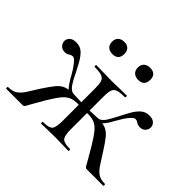

<svg xmlns="http://www.w3.org/2000/svg" viewBox="-131 -740 921 921"><g transform="rotate(45 329.0 -280.0)"><path d="M238 0Q235 0 235 -6Q235 -12 238 -12Q278.6 -12 289.8 -25Q301 -38 301 -81V-303.4Q301 -332.4 296.1 -347.4Q291.2 -362.4 275.2 -368.2Q259.2 -374 226.2 -374Q224.2 -374 224.2 -380Q224.2 -386 226.2 -386Q253 -386 278.6 -385Q304.2 -384 329 -384Q353.6 -384 379.1 -385Q404.6 -386 432 -386Q434.8 -386 434.8 -380Q434.8 -374 432 -374Q400 -374 383.9 -368.8Q367.8 -363.6 362.5 -348.6Q357.2 -333.6 357.2 -304.6V-81Q357.2 -38 368.8 -25Q380.4 -12 421.6 -12Q423.8 -12 423.8 -6Q423.8 0 421.6 0Q402.2 0 377.9 -1Q353.6 -2 329 -2Q304.2 -2 280.5 -1Q256.8 0 238 0ZM0.6 0Q-1.6 0 -1.6 -6Q-1.6 -12 0.6 -12Q31 -12 48.4 -24Q65.8 -36 80.5 -59.1Q95.2 -82.2 116.2 -116Q142.2 -156 159 -176Q175.8 -196 195.5 -203.5Q215.2 -211 249 -211Q259.6 -211 273.3 -210.1Q287 -209.2 303.9 -208.6Q320.8 -208 338.8 -207L337.8 -189Q312 -192 294.4 -192Q268.4 -192 250.5 -184.5Q232.6 -177 215.6 -156.5Q198.6 -136 174.6 -96Q152.8 -59.2 142.2 -39.7Q131.6 -20.2 126.7 -11.7Q121.8 -3.2 119 -1.6Q116.2 0 110.8 0ZM249 -194.2Q229 -194.2 213.4 -211Q197.8 -227.8 183 -253.8Q173.6 -272 161.2 -291.2Q148.8 -310.4 137.3 -323.2Q125.8 -336 117.2 -336Q109.8 -336 104.1 -332.8Q98.4 -329.6 92 -326Q85.6 -322.4 75.4 -322.4Q56.8 -322.4 46.2 -333.7Q35.6 -345 35.6 -359.8Q35.6 -373.6 46.7 -384.4Q57.8 -395.2 81.6 -395.2Q108.2 -395.2 125.7 -379.3Q143.2 -363.4 159.9 -333Q176.6 -302.6 198.4 -258.6Q205 -246.6 212.4 -235.6Q219.8 -224.6 229.1 -217.8Q238.4 -211 249 -211ZM548.2 0Q542.8 0 540 -1.6Q537.2 -3.2 532.4 -11.7Q527.6 -20.2 516.5 -39.7Q505.4 -59.2 483.6 -96Q459.6 -136 442.5 -156.5Q425.4 -177 407.7 -184.5Q390 -192 364 -192Q346.2 -192 321.2 -189L320.2 -207Q338.4 -208 355.3 -208.6Q372.2 -209.2 386.3 -210.1Q400.4 -211 410 -211Q443.8 -211 463.5 -203.5Q483.2 -196 500 -176Q516.8 -156 542 -116Q564 -82.2 578.6 -59.1Q593.2 -36 610.7 -24Q628.2 -12 657.6 -12Q660.6 -12 660.6 -6Q660.6 0 657.6 0ZM410 -194.2V-211Q420.6 -211 429.6 -217.8Q438.6 -224.6 446 -235.6Q453.4 -246.6 459.8 -258.6Q482.6 -302.6 499.2 -333Q515.8 -363.4 533.8 -379.3Q551.8 -395.2 577.4 -395.2Q600.4 -395.2 611.5 -384.4Q622.6 -373.6 622.6 -359.8Q622.6 -345 612.5 -333.7Q602.4 -322.4 583.6 -322.4Q573.6 -322.4 566.7 -326Q559.8 -329.6 554.6 -332.8Q549.4 -336 542 -336Q533.6 -336 521.5 -323.2Q509.4 -310.4 497.4 -291.2Q485.4 -272 475.2 -253.8Q461.6 -227.8 445.9 -211Q430.2 -194.2 410 -194.2ZM242.8 -477.6Q222.6 -477.6 211.2 -488.5Q199.8 -499.4 199.8 -519Q199.8 -538.2 211.2 -549Q222.6 -559.8 242.8 -559.8Q262.2 -559.8 272.9 -549Q283.6 -538.2 283.6 -519Q283.6 -477.6 242.8 -477.6ZM417.6 -477.6Q398.2 -477.6 386.5 -488.5Q374.8 -499.4 374.8 -519Q374.8 -538.2 386.5 -548.9Q398.2 -559.6 417.6 -559.6Q459.2 -559.6 459.2 -519Q459.2 -477.6 417.6 -477.6Z"/></g></svg>

Font: Cormorant Garamond Light
Style: Regular
Weight: 300
Designer: Christian Thalmann (Catharsis Fonts)
Foundry: Catharsis Fonts
Version: Version 4.001